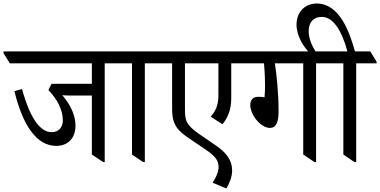

<svg xmlns="http://www.w3.org/2000/svg" viewBox="-59 -915 2160 1091"><path d="M261 -86C328 -86 370 -131 370 -201C370 -261 341 -320 295 -374C308 -373 325 -372 344 -372H463V-37L527 6H536V-555H652V-564L616 -623H-39V-613L-3 -555H463V-439H234L216 -403C264 -354 298 -292 298 -232C298 -189 273 -164 234 -164C174 -164 115 -232 66 -409L23 -397C71 -200 150 -86 261 -86Z M754 6H764V-555H880V-564L844 -623H574V-613L610 -555H691V-37Z M1227 156C1245 125 1260 92 1260 54C1260 -4 1228 -47 1168 -88L1072 -154C996 -207 992 -232 992 -298V-555H1182V-373C1182 -314 1164 -281 1138 -252L1205 -209C1233 -243 1255 -288 1255 -356V-555H1371V-564L1335 -623H802V-612L838 -555H919V-295C919 -201 954 -171 1018 -127L1111 -64C1160 -30 1183 -6 1183 34C1183 60 1172 88 1149 123Z M1475 -188C1507 -188 1524 -216 1524 -281C1524 -395 1511 -503 1503 -555H1664V-37L1728 6H1737V-555H1853V-564L1817 -623H1293V-612L1329 -555H1441C1446 -500 1447 -460 1447 -426C1447 -408 1446 -378 1444 -362C1435 -364 1423 -365 1409 -365C1378 -365 1363 -347 1363 -319C1363 -263 1422 -188 1475 -188Z M1955 6H1965V-555H2081V-564L2045 -623H1958C1927 -734 1870 -895 1741 -895C1670 -895 1626 -843 1626 -775C1626 -709 1668 -645 1704 -611H1743C1714 -648 1695 -698 1695 -737C1695 -789 1723 -819 1769 -819C1833 -819 1882 -745 1915 -623H1775V-613L1811 -555H1892V-37Z"/></svg>

Font: Noto Serif Devanagari SemiCondensed
Style: Regular
Weight: 400
Width: 4
Designer: Universal Thirst, Indian Type Foundry and the Monotype Design Team
Foundry: Monotype Imaging Inc.
Version: Version 2.004